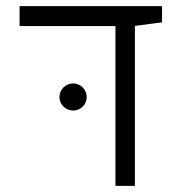

<svg xmlns="http://www.w3.org/2000/svg" viewBox="-20 -606 626 626"><path d="M356.4 0H419.9V-521.5L508.3 -533.2V-585.9H43.9V-521H356.4ZM218.3 -245.6C242.7 -245.6 262.7 -265.1 262.7 -289.6C262.7 -314 242.7 -334 218.3 -334C193.8 -334 173.8 -314 173.8 -289.6C173.8 -265.1 193.8 -245.6 218.3 -245.6Z"/></svg>

Font: Cascadia Mono NF Light
Style: Regular
Weight: 300
Monospace: yes
Designer: Aaron Bell
Foundry: Saja Typeworks
Version: Version 2404.023